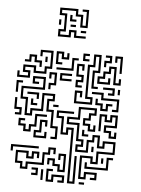

<svg xmlns="http://www.w3.org/2000/svg" viewBox="-63 -800 792 1075"><g transform="rotate(5 333.0 -262.5)"><path d="M24 -344V-380H36V-356H84V-374H54V-416H126V-386H174V-416H204V-494H156V-470H144V-506H216V-404H186V-374H114V-404H66V-386H96V-344ZM234 -434V-506H276V-476H294V-500H306V-464H264V-494H246V-446H270V-434ZM354 -224V-296H396V-260H384V-284H366V-236H444V-254H414V-446H444V-506H486V-404H456V-326H480V-314H444V-416H474V-494H456V-434H426V-266H456V-224ZM384 -464V-506H420V-494H396V-476H420V-464ZM504 -440V-476H534V-494H510V-506H546V-464H516V-440ZM594 -410V-494H576V-470H564V-506H606V-410ZM144 -410V-434H114V-464H96V-434H60V-446H84V-476H126V-446H156V-410ZM240 -404V-416H324V-476H360V-464H336V-404ZM174 -440V-470H186V-440ZM474 -344V-386H504V-416H534V-446H576V-356H594V-380H606V-344H564V-434H546V-404H516V-374H486V-356H534V-380H546V-344ZM354 -314V-356H384V-374H354V-446H396V-410H384V-434H366V-386H396V-344H366V-326H390V-314ZM204 -290V-326H234V-374H216V-350H204V-386H246V-314H216V-290ZM264 -344V-386H330V-374H276V-356H330V-344ZM240 -14V-26H264V-74H234V-164H204V-236H234V-254H186V-164H126V-134H84V-224H54V-296H174V-344H126V-326H150V-314H114V-356H186V-284H66V-236H96V-146H114V-176H174V-266H246V-224H216V-176H246V-86H276V-14ZM24 -260V-326H60V-314H36V-260ZM540 -284V-296H564V-314H510V-326H576V-284ZM594 -290V-320H606V-290ZM570 -194V-206H594V-254H504V-284H450V-296H516V-266H606V-194ZM144 -230V-254H90V-266H156V-230ZM504 -194V-224H474V-260H486V-236H516V-206H534V-236H570V-224H546V-194ZM30 -134V-146H54V-164H24V-230H36V-176H66V-134ZM114 -194V-230H126V-206H150V-194ZM240 -194V-206H270V-194ZM414 196V64H486V94H504V34H594V-14H546V16H504V-44H486V-14H456V46H384V4H414V-14H384V-104H324V-146H384V-206H486V-164H456V-134H426V-116H456V-86H474V-110H486V-74H444V-104H414V-146H444V-176H474V-194H396V-134H336V-116H396V-26H426V16H396V34H444V-26H474V-56H516V4H534V-26H606V46H516V106H474V76H426V184H444V154H516V196H480V184H504V166H456V196ZM564 -44V-74H534V-116H594V-164H576V-134H534V-164H516V-80H504V-176H546V-146H564V-176H606V-104H546V-86H576V-56H594V-80H606V-44ZM354 226V-74H336V-44H294V-134H264V-176H360V-164H276V-146H306V-56H324V-86H366V214H384V70H396V226ZM84 -44V-74H54V-116H90V-104H66V-86H96V-56H114V-86H144V-146H210V-134H156V-74H126V-44ZM144 -14V-56H174V-116H216V-80H204V-104H186V-44H156V-26H204V-50H216V-14ZM414 -44V-80H426V-56H450V-44ZM474 40V10H486V40ZM24 70V34H180V46H36V70ZM84 166V136H54V64H126V94H144V64H186V100H174V76H156V106H114V76H66V124H96V154H114V124H204V64H234V34H276V70H264V46H246V76H216V136H126V166ZM294 166V136H264V106H246V130H234V94H276V124H306V154H324V76H306V100H294V64H336V166ZM444 136V100H456V124H564V64H600V76H576V136ZM534 100V70H546V100ZM150 196V184H174V166H150V154H186V196ZM234 226V154H270V166H246V214H264V184H336V226H300V214H324V196H276V226ZM204 220V160H216V220ZM420 226V214H450V226ZM232 -589V-631H262V-709H232V-751H334V-721H364V-661H382V-739H358V-751H394V-649H352V-709H322V-739H244V-721H274V-619H244V-601H292V-631H334V-601H388V-589H322V-619H304V-589ZM292 -679V-715H304V-691H328V-679ZM232 -655V-685H244V-655ZM298 -649V-661H328V-649ZM358 -619V-631H388V-619Z"/></g></svg>

Font: Rubik Maze
Style: Regular
Weight: 400
Designer: Hubert and Fischer, NaN
Foundry: Hubert and Fischer, NaN
Version: Version 2.200